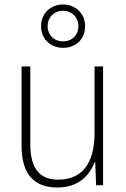

<svg xmlns="http://www.w3.org/2000/svg" viewBox="-20 -825 562 855"><path d="M261 -612C317 -612 359 -650 359 -709C359 -765 316 -805 261 -805C206 -805 163 -766 163 -709C163 -649 207 -612 261 -612ZM261 -641C219 -641 192 -670 192 -709C192 -747 220 -777 261 -777C300 -777 329 -748 329 -708C329 -669 302 -641 261 -641ZM439 -529H401V-232C401 -91 340 -25 239 -25C158 -25 115 -73 115 -182V-529H76V-176C76 -53 129 10 235 10C330 10 379 -44 401 -103H404L408 0H439Z"/></svg>

Font: Noto Sans Devanagari SemiCondensed ExtraLight
Style: Regular
Weight: 200
Width: 4
Designer: Jelle Bosma - Monotype Design Team
Foundry: Monotype Imaging Inc.
Version: Version 2.004